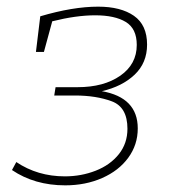

<svg xmlns="http://www.w3.org/2000/svg" viewBox="-20 -550 525 577"><path d="M394 -164Q394 -115 365.5 -76Q337 -37 287 -15Q237 7 176 7Q84 7 16 -39L29 -63Q93 -20 175 -20Q224 -20 267.5 -37Q311 -54 337 -86.5Q363 -119 363 -163Q363 -228 316 -245.5Q269 -263 205 -263H143L147 -288H213Q292 -288 341.5 -322.5Q391 -357 391 -415Q391 -464 358 -484Q325 -504 266 -504Q209 -504 137 -486L112 -394H88L101 -501Q199 -530 275 -530Q343 -530 382.5 -502.5Q422 -475 422 -416Q422 -361 384.5 -325.5Q347 -290 286 -276Q394 -257 394 -164Z"/></svg>

Font: Bitter Pro ExtraLight
Style: Italic
Weight: 275
Italic angle: -9°
Designer: Sol Matas, and Bitter project Authors
Foundry: Sol Matas
Version: Version 1.010